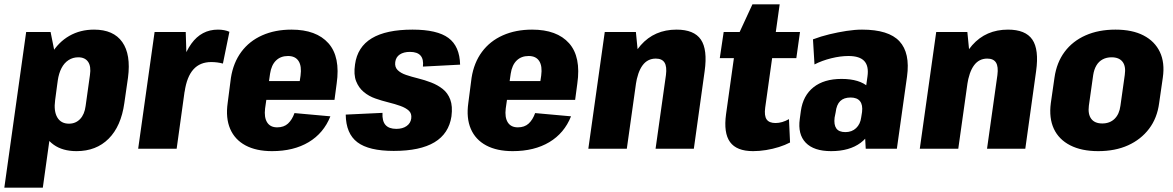

<svg xmlns="http://www.w3.org/2000/svg" viewBox="-27 -688 5427 888"><path d="M327 11Q263 11 221.5 -18.5Q180 -48 163.5 -103Q147 -158 156 -235L167 -307Q178 -384 210.5 -438.5Q243 -493 293.5 -522Q344 -551 408 -551Q498 -551 538.5 -493.5Q579 -436 565 -329L548 -211Q533 -104 475.5 -46.5Q418 11 327 11ZM94 -540H207L245 -350L171 180H-7ZM292 -116Q323 -116 343.5 -137.5Q364 -159 369 -198L389 -341Q395 -381 380.5 -402Q366 -423 335 -423Q310 -423 290 -410Q270 -397 257.5 -373Q245 -349 240 -315L228 -225Q221 -174 238 -145Q255 -116 292 -116Z M688 -540H832L838 -346L790 0H612ZM793 -295Q811 -421 858 -486Q905 -551 981 -551Q996 -551 1009.5 -548.5Q1023 -546 1034 -541L1004 -394Q978 -401 950 -401Q898 -401 867.5 -367Q837 -333 827 -264Z M1231 11Q1158 11 1108.5 -15.5Q1059 -42 1037.5 -92Q1016 -142 1026 -212L1041 -328Q1052 -398 1089 -448Q1126 -498 1185.5 -524.5Q1245 -551 1321 -551Q1436 -551 1492 -488Q1548 -425 1530 -301L1520 -226H1174L1186 -313H1392L1354 -278L1363 -338Q1369 -382 1354 -405.5Q1339 -429 1305 -429Q1271 -429 1249.5 -408Q1228 -387 1222 -347L1199 -186Q1194 -145 1208.5 -122Q1223 -99 1255 -99Q1286 -99 1305 -116.5Q1324 -134 1335 -165L1501 -150Q1470 -72 1400.5 -30.5Q1331 11 1231 11Z M1794 10Q1679 10 1626 -30Q1573 -70 1572 -158L1742 -166Q1740 -128 1756 -110Q1772 -92 1806 -92Q1835 -92 1853.5 -105Q1872 -118 1875 -140Q1878 -163 1864 -176Q1850 -189 1825 -198Q1800 -207 1769.5 -214.5Q1739 -222 1709 -232.5Q1679 -243 1655.5 -262.5Q1632 -282 1620 -312.5Q1608 -343 1615 -390Q1626 -471 1692.5 -511Q1759 -551 1881 -551Q1995 -551 2047 -512.5Q2099 -474 2101 -389L1929 -380Q1933 -414 1918 -431Q1903 -448 1869 -448Q1840 -448 1822 -436Q1804 -424 1801 -401Q1798 -378 1812 -364Q1826 -350 1851 -341.5Q1876 -333 1906.5 -325.5Q1937 -318 1967 -306.5Q1997 -295 2020.5 -276.5Q2044 -258 2055.5 -227.5Q2067 -197 2061 -150Q2049 -70 1982.5 -30Q1916 10 1794 10Z M2344 11Q2271 11 2221.5 -15.5Q2172 -42 2150.5 -92Q2129 -142 2139 -212L2154 -328Q2165 -398 2202 -448Q2239 -498 2298.5 -524.5Q2358 -551 2434 -551Q2549 -551 2605 -488Q2661 -425 2643 -301L2633 -226H2287L2299 -313H2505L2467 -278L2476 -338Q2482 -382 2467 -405.5Q2452 -429 2418 -429Q2384 -429 2362.5 -408Q2341 -387 2335 -347L2312 -186Q2307 -145 2321.5 -122Q2336 -99 2368 -99Q2399 -99 2418 -116.5Q2437 -134 2448 -165L2614 -150Q2583 -72 2513.5 -30.5Q2444 11 2344 11Z M3053 -341Q3058 -380 3046.5 -398.5Q3035 -417 3006 -417Q2968 -417 2945 -386Q2922 -355 2913 -294L2847 -221L2853 -267Q2873 -407 2936.5 -479Q3000 -551 3102 -551Q3183 -551 3214.5 -505Q3246 -459 3232 -359L3182 0H3005ZM2770 -540H2914L2928 -398L2872 0H2694Z M3456 11Q3380 11 3349.5 -31Q3319 -73 3331 -160L3380 -510L3453 -668H3579L3512 -190Q3507 -153 3518.5 -136Q3530 -119 3560 -119Q3575 -119 3590.5 -123.5Q3606 -128 3622 -137L3627 -29Q3604 -17 3575.5 -8Q3547 1 3516 6Q3485 11 3456 11ZM3320 -540H3673L3656 -419H3302Z M3966 -199 3985 -334Q3992 -382 3970.5 -405.5Q3949 -429 3897 -429Q3860 -429 3817.5 -418.5Q3775 -408 3740 -390L3733 -506Q3770 -520 3809.5 -529.5Q3849 -539 3888 -545Q3927 -551 3960 -551Q4083 -551 4133 -497Q4183 -443 4168 -334L4121 0H3977ZM3817 11Q3737 11 3699.5 -28Q3662 -67 3672 -138L3677 -175Q3687 -246 3735.5 -284.5Q3784 -323 3865 -323Q3949 -323 3990 -285Q4031 -247 4021 -176L4015 -139Q4006 -67 3954 -28Q3902 11 3817 11ZM3883 -77Q3913 -77 3932.5 -95.5Q3952 -114 3956 -145L3960 -170Q3964 -203 3950.5 -220Q3937 -237 3907 -237Q3876 -237 3859 -220.5Q3842 -204 3838 -169L3833 -144Q3829 -111 3841 -94Q3853 -77 3883 -77Z M4586 -341Q4591 -380 4579.5 -398.5Q4568 -417 4539 -417Q4501 -417 4478 -386Q4455 -355 4446 -294L4380 -221L4386 -267Q4406 -407 4469.5 -479Q4533 -551 4635 -551Q4716 -551 4747.5 -505Q4779 -459 4765 -359L4715 0H4538ZM4303 -540H4447L4461 -398L4405 0H4227Z M5052 11Q4975 11 4922.5 -16Q4870 -43 4847 -92.5Q4824 -142 4833 -211L4850 -329Q4860 -399 4897 -448.5Q4934 -498 4994 -524.5Q5054 -551 5132 -551Q5210 -551 5262 -524Q5314 -497 5337.5 -447.5Q5361 -398 5351 -329L5334 -211Q5325 -142 5287.5 -92.5Q5250 -43 5190.5 -16Q5131 11 5052 11ZM5071 -117Q5106 -117 5128 -138.5Q5150 -160 5155 -199L5175 -341Q5181 -381 5165 -402Q5149 -423 5114 -423Q5091 -423 5073 -413.5Q5055 -404 5044 -385.5Q5033 -367 5029 -341L5009 -199Q5004 -160 5020 -138.5Q5036 -117 5071 -117Z"/></svg>

Font: Pathway Extreme Condensed ExtraBold
Style: Italic
Weight: 800
Width: 3
Italic angle: -8°
Version: Version 1.001;gftools[0.9.26]